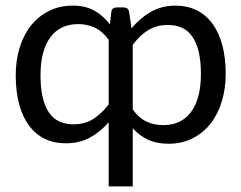

<svg xmlns="http://www.w3.org/2000/svg" viewBox="-20 -504 861 685"><path d="M420.9 -477.5Q429.2 -477.5 434.6 -473.4Q439.9 -469.2 440.9 -460L449.2 -402.8Q479.5 -439.5 518.1 -461.7Q556.6 -483.9 606.9 -483.9Q647.5 -483.9 680.4 -468Q713.4 -452.1 736.6 -421.4Q759.8 -390.6 772.5 -345.2Q785.2 -299.8 785.2 -240.2Q785.2 -187.5 771.2 -141.8Q757.3 -96.2 731 -62.7Q704.6 -29.3 666.7 -10.3Q628.9 8.8 581.5 8.8Q538.6 8.8 508.1 -5.6Q477.5 -20 453.6 -46.4V161.1H367.7V-67.9Q337.9 -33.2 300.5 -12.9Q263.2 7.3 214.4 7.3Q173.8 7.3 140.9 -8.3Q107.9 -23.9 84.7 -54.4Q61.5 -85 48.8 -130.4Q36.1 -175.8 36.1 -235.4Q36.1 -288.1 50 -333.7Q64 -379.4 90.3 -412.6Q116.7 -445.8 154.3 -464.8Q191.9 -483.9 239.3 -483.9Q284.7 -483.9 316.2 -466.3Q347.7 -448.7 372.1 -417L377 -459.5Q377.9 -469.7 383.1 -473.6Q388.2 -477.5 397 -477.5ZM242.2 -60.5Q282.2 -60.5 312 -79.1Q341.8 -97.7 367.7 -131.3V-362.3Q344.7 -393.1 317.9 -405.5Q291 -418 258.8 -418Q194.3 -418 159.4 -370.6Q124.5 -323.2 124.5 -235.4Q124.5 -189 132.6 -155.8Q140.6 -122.6 155.5 -101.3Q170.4 -80.1 192.4 -70.3Q214.4 -60.5 242.2 -60.5ZM578.6 -415Q539.1 -415 508.8 -396.5Q478.5 -377.9 453.6 -343.8V-113.3Q476.1 -82.5 502.9 -70.1Q529.8 -57.6 562.5 -57.6Q627 -57.6 661.9 -105Q696.8 -152.3 696.8 -240.2Q696.8 -286.6 688.7 -319.8Q680.7 -353 665.5 -374.3Q650.4 -395.5 628.4 -405.3Q606.4 -415 578.6 -415Z"/></svg>

Font: Carlito
Style: Regular
Weight: 400
Designer: Lukasz Dziedzic
Foundry: tyPoland Lukasz Dziedzic
Version: Version 1.104